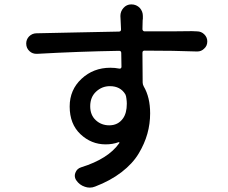

<svg xmlns="http://www.w3.org/2000/svg" viewBox="-20 -813 1040 876"><path d="M391.6 -328.1Q391.6 -288.1 417 -264.6Q442.4 -241.2 478.5 -241.2Q518.6 -241.2 541 -272.5Q558.6 -296.9 558.6 -339.8Q558.6 -351.6 556.6 -364.3Q555.7 -375 551.8 -382.8Q529.3 -419.9 481.4 -419.9Q445.3 -419.9 418.5 -395Q391.6 -370.1 391.6 -328.1ZM878.9 -669.9Q898.4 -669.9 912.1 -656.2Q925.8 -642.6 925.8 -624Q925.8 -603.5 911.1 -590.8Q898.4 -578.1 879.9 -578.1Q878.9 -578.1 877.9 -578.1Q776.4 -582 639.6 -582Q629.9 -582 629.9 -572.3Q629.9 -547.9 630.4 -502Q630.9 -456.1 630.9 -436.5Q630.9 -427.7 635.7 -418.9Q665 -369.1 665 -295.9Q665 -248 652.3 -202.6Q639.6 -157.2 612.3 -111.8Q585 -66.4 534.2 -27.3Q483.4 11.7 414.1 38.1Q402.3 43 389.6 43Q377.9 43 367.2 39.1Q342.8 31.2 328.1 9.8Q321.3 0 321.3 -11.7Q321.3 -18.6 324.2 -25.4Q331.1 -43.9 350.6 -49.8Q473.6 -87.9 524.4 -160.2Q525.4 -162.1 524.4 -163.6Q523.4 -165 520.5 -164.1Q494.1 -154.3 461.9 -154.3Q396.5 -154.3 347.2 -200.7Q297.9 -247.1 297.9 -327.1Q297.9 -403.3 352.1 -453.6Q406.2 -503.9 483.4 -503.9Q504.9 -503.9 524.4 -500Q528.3 -499 531.2 -501.5Q534.2 -503.9 534.2 -507.8L533.2 -571.3Q533.2 -581.1 523.4 -581.1Q339.8 -578.1 149.4 -567.4Q147.5 -567.4 146.5 -567.4Q127.9 -567.4 115.2 -579.1Q99.6 -592.8 99.6 -614.3Q99.6 -632.8 112.3 -646.5Q127 -661.1 146.5 -661.1Q198.2 -662.1 329.1 -665Q460 -668 522.5 -668.9Q532.2 -668.9 532.2 -678.7Q531.2 -701.2 530.3 -720.7L529.3 -740.2Q529.3 -760.7 543 -776.4Q557.6 -793 579.1 -793Q602.5 -793 618.2 -776.4Q631.8 -760.7 631.8 -740.2Q631.8 -738.3 631.8 -727.5Q630.9 -722.7 630.9 -720.7Q630.9 -714.8 630.4 -701.2Q629.9 -687.5 629.9 -679.7Q629.9 -675.8 632.8 -672.9Q635.7 -669.9 639.6 -669.9Q672.9 -669.9 758.8 -669.9Q820.3 -670.9 855.5 -670.9Q869.1 -670.9 878.9 -669.9Z"/></svg>

Font: Gen Jyuu GothicX Medium
Style: Regular
Weight: 500
Designer: Ryoko NISHIZUKA (kana &amp; ideographs); Paul D. Hunt (Latin, Greek &amp; Cyrillic); Wenlong ZHANG (bopomofo); Sandoll C
Version: Version 1.058.20140828